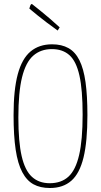

<svg xmlns="http://www.w3.org/2000/svg" viewBox="-20 -932 506 962"><path d="M230 10Q182 10 148 -8.5Q114 -27 91.5 -69.5Q69 -112 58.5 -182Q48 -252 48 -355Q48 -482 69 -560Q90 -638 133 -674Q176 -710 241 -710Q289 -710 323 -691Q357 -672 378 -630Q399 -588 408.5 -520.5Q418 -453 418 -355Q418 -223 398.5 -143Q379 -63 337.5 -26.5Q296 10 230 10ZM229 -14Q287 -14 323 -47Q359 -80 376.5 -155.5Q394 -231 394 -358Q394 -482 378 -553.5Q362 -625 328 -655.5Q294 -686 240 -686Q184 -686 146.5 -653Q109 -620 90.5 -545Q72 -470 72 -343Q72 -222 88.5 -150Q105 -78 140 -46Q175 -14 229 -14ZM269 -779Q241 -799 215 -818.5Q189 -838 169.5 -854Q150 -870 138.5 -879.5Q127 -889 127 -889Q127 -889 130.5 -900.5Q134 -912 140 -912Q140 -912 152 -902.5Q164 -893 184.5 -876.5Q205 -860 229.5 -839Q254 -818 279 -795Q279 -795 276.5 -791Q274 -787 271.5 -783Q269 -779 269 -779Z"/></svg>

Font: Yanone Kaffeesatz ExtraLight
Style: Regular
Weight: 200
Designer: Yanone (Cyrillic: Daniel Pouzeot, Huerta Tipografica, and Cyreal)
Foundry: Yanone
Version: Version 2.003